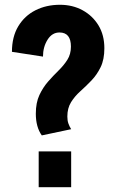

<svg xmlns="http://www.w3.org/2000/svg" viewBox="-20 -784 491 804"><path d="M155 -217Q130 -252 130 -308Q130 -354 145 -386Q160 -418 181.5 -442.5Q203 -467 225 -488.5Q247 -510 262 -533.5Q277 -557 277 -589Q277 -648 229 -648Q198 -648 179 -617.5Q160 -587 160 -547L30 -567Q30 -630 56.5 -674Q83 -718 128.5 -741Q174 -764 231 -764Q284 -764 326 -741Q368 -718 392.5 -677.5Q417 -637 417 -582Q417 -535 401.5 -503Q386 -471 363 -447Q340 -423 316.5 -402Q293 -381 277.5 -356Q262 -331 262 -296Q262 -279 266.5 -266.5Q271 -254 278 -243ZM142 0V-150H278V0Z"/></svg>

Font: Freeman
Style: Regular
Weight: 400
Designer: Vernon Adams, Aoife Mooney, Rodrigo Fuenzalida
Foundry: Rodrigo Fuenzalida
Version: Version 1.000; ttfautohint (v1.8.4.7-5d5b)